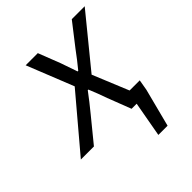

<svg xmlns="http://www.w3.org/2000/svg" viewBox="-230 -599 883 883"><g transform="rotate(-45 211.5 -157.0)"><path d="M-44 0H41L135 -115C160 -146 183 -174 204 -203H208C220 -174 232 -143 242 -114L286 0H319L288 172H348L396 -14L405 -66H339L267 -241L467 -486H383L299 -378C279 -350 257 -323 236 -297H232C222 -325 214 -349 204 -378L162 -486H83L174 -258Z"/></g></svg>

Font: Source Sans Pro
Style: Italic
Weight: 400
Italic angle: -11°
Designer: Paul D. Hunt
Foundry: Adobe Systems Incorporated
Version: Version 3.006;hotconv 1.0.111;makeotfexe 2.5.65597